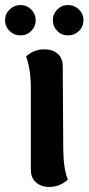

<svg xmlns="http://www.w3.org/2000/svg" viewBox="-49 -725 350 759"><path d="M219 -15Q208 -4 189 5Q170 14 145 14Q114 14 93.5 -4Q73 -22 73 -53V-375Q73 -451 54 -502Q85 -530 126 -530Q159 -530 179 -512.5Q199 -495 199 -463L201 -141Q201 -62 219 -15ZM-29 -645Q-29 -670 -11 -687.5Q7 -705 32 -705Q57 -705 74.5 -687.5Q92 -670 92 -645Q92 -620 74.5 -602.5Q57 -585 32 -585Q7 -585 -11 -602.5Q-29 -620 -29 -645ZM160 -645Q160 -670 177.5 -687.5Q195 -705 220 -705Q245 -705 263 -687.5Q281 -670 281 -645Q281 -620 263 -602.5Q245 -585 220 -585Q195 -585 177.5 -602.5Q160 -620 160 -645Z"/></svg>

Font: Arima Madurai Black
Style: Regular
Weight: 900
Designer: Joana Correia and Natanael Gama
Foundry: NDISCOVER
Version: Version 1.019